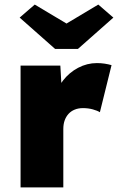

<svg xmlns="http://www.w3.org/2000/svg" viewBox="-20 -820 518 840"><path d="M70 0V-533H244L254 -358L215 -388Q228 -432 255.5 -467.5Q283 -503 322 -523.5Q361 -544 404 -544Q422 -544 438 -541.5Q454 -539 468 -535L417 -329Q406 -336 386 -341.5Q366 -347 343 -347Q323 -347 307 -340.5Q291 -334 280 -322Q269 -310 263 -293.5Q257 -277 257 -255V0ZM221 -606 66 -743 132 -800 271 -717 410 -800 476 -743 321 -606Z"/></svg>

Font: Mach ExtraBold
Style: Regular
Weight: 800
Version: Version 1.002